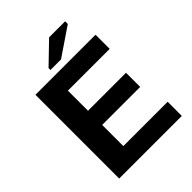

<svg xmlns="http://www.w3.org/2000/svg" viewBox="-234 -950 1068 1068"><g transform="rotate(-45 300.0 -415.5)"><path d="M66.9 0V-658.7H539.6V-547.4H210.9V-389.2H509.8V-277.8H210.9V-111.3H559.6V0ZM223.6 -697.3V-712.4L346.7 -831.1H472.7V-810.1L306.6 -697.3Z"/></g></svg>

Font: Cousine
Style: Bold
Weight: 700
Monospace: yes
Designer: Steve Matteson
Foundry: Ascender Corporation
Version: Version 1.20